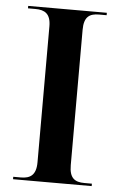

<svg xmlns="http://www.w3.org/2000/svg" viewBox="-52 -751 492 788"><g transform="rotate(5 194.0 -357.0)"><path d="M32 0H356V-10H325C286 -10 263 -24 263 -78V-636C263 -690 286 -704 325 -704H356V-714H32V-704H63C101 -704 126 -690 126 -638V-78C126 -24 101 -10 63 -10H32Z"/></g></svg>

Font: Noto Serif Display SemiBold
Style: Regular
Weight: 600
Designer: Monotype Design Team
Foundry: Monotype Imaging Inc.
Version: Version 2.009